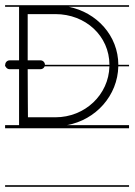

<svg xmlns="http://www.w3.org/2000/svg" viewBox="-22 -483 515 735"><path d="M-2.5 226V232H472V226ZM-2.5 -463V-457H51V-252H15C5.6 -252 -2 -244.4 -2 -235H-2.5V-229H-0.9C1.5 -222.6 7.7 -218 15 -218H51V-4H-2.5V8H472V-4H234.5C344.7 -24 428.5 -117 430.9 -229H472V-235H431C430.5 -346.5 348.5 -435.5 240.8 -457H472V-463ZM396.9 -229C394.2 -120.3 303.3 -34 190 -34H85C85 -48.6 84.1 -125.5 84 -218H133C140.3 -218 146.5 -222.6 148.9 -229ZM397 -235H150C150 -244.4 142.4 -252 133 -252H84V-371V-422V-429H190C305.7 -429 396.5 -345.5 397 -235Z"/></svg>

Font: LetsTraceRuled
Style: Medium
Weight: 500
Version: Version 003.000